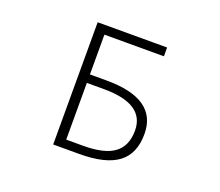

<svg xmlns="http://www.w3.org/2000/svg" viewBox="-121 -906 1241 1081"><g transform="rotate(20 500.0 -365.0)"><path d="M350.6 -440.4H450.2Q753.9 -440.4 753.9 -229.5Q753.9 -111.3 679.2 -55.2Q604.5 1 447.3 1H291V-731.4H707V-678.7H350.6ZM350.6 -389.6V-49.8H452.1Q579.1 -49.8 638.2 -93.8Q697.3 -137.7 697.3 -229.5Q697.3 -389.6 453.1 -389.6Z"/></g></svg>

Font: GenEi Gothic M Light
Style: Regular
Weight: 300
Designer: o_tamon (Modified); [Source Han Sans]
Ryoko NISHIZUKA  (kana & ideographs); Paul D. Hunt (Latin, Greek & Cyrillic); Wenl
Version: Version 1.1a;Original Version 1.004